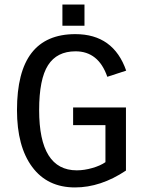

<svg xmlns="http://www.w3.org/2000/svg" viewBox="-20 -820 640 850"><path d="M537.6 -64.9Q425.8 9.8 312 9.8Q189.9 9.8 122.6 -80.8Q55.2 -171.4 55.2 -332.5Q55.2 -502 119.6 -585.4Q184.1 -668.9 313.5 -668.9Q482.4 -668.9 538.6 -507.3L455.1 -480Q416 -592.8 314.5 -592.8Q231.9 -592.8 192.6 -531.2Q153.3 -469.7 153.3 -332.5Q153.3 -65.9 319.8 -65.9Q353 -65.9 388.7 -76.2Q424.3 -86.4 446.8 -102.1V-266.1H303.7V-344.2H537.6ZM256.3 -706.1V-799.8H354V-706.1Z"/></svg>

Font: Cousine
Style: Regular
Weight: 400
Monospace: yes
Designer: Steve Matteson
Foundry: Ascender Corporation
Version: Version 1.20